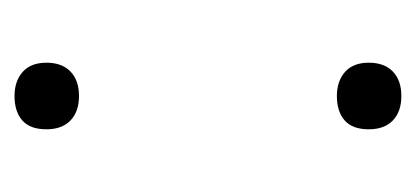

<svg xmlns="http://www.w3.org/2000/svg" viewBox="-178 -406 586 271"><g transform="rotate(-90 115.5 -270.0)"><path d="M69 -498Q69 -521 81.5 -532Q94 -543 116 -543Q137 -543 150 -531.5Q163 -520 163 -498Q163 -476 150.5 -464Q138 -452 116 -452Q94 -452 81.5 -464Q69 -476 69 -498ZM69 -43Q69 -66 81.5 -77Q94 -88 116 -88Q137 -88 150 -76.5Q163 -65 163 -43Q163 -21 150.5 -9Q138 3 116 3Q94 3 81.5 -9Q69 -21 69 -43Z"/></g></svg>

Font: EncodeSans
Style: Light
Weight: 300
Designer: Pablo Impallari, Andres Torresi
Foundry: Pablo Impallari, Andres Torresi
Version: Version 1.000; ttfautohint (v1.4.1)